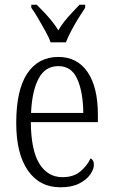

<svg xmlns="http://www.w3.org/2000/svg" viewBox="-20 -786 479 816"><path d="M237 10Q148 10 98.5 -61.5Q49 -133 49 -263Q49 -404 96 -474Q143 -544 228 -544Q308 -544 352 -480Q396 -416 396 -298V-267H111Q112 -147 147.5 -90Q183 -33 246 -33Q292 -33 321 -57Q350 -81 365 -113Q371 -110 375 -103.5Q379 -97 379 -85Q379 -67 363.5 -44.5Q348 -22 316.5 -6Q285 10 237 10ZM334 -306Q333 -395 308.5 -450Q284 -505 228 -505Q172 -505 144 -452Q116 -399 112 -306ZM195 -606Q187 -629 172 -655.5Q157 -682 142 -708Q127 -734 113 -753V-766H136Q154 -748 170 -731Q186 -714 200.5 -696Q215 -678 228 -657Q240 -678 254.5 -696Q269 -714 285 -731Q301 -748 318 -766H342V-753Q329 -734 313 -708Q297 -682 283 -655.5Q269 -629 260 -606Z"/></svg>

Font: Noto Serif Khmer Condensed Light
Style: Regular
Weight: 300
Width: 3
Designer: Danh Hong and the Monotype Design Team
Foundry: Monotype Imaging Inc.
Version: Version 2.004